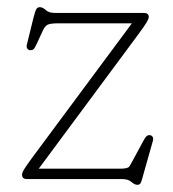

<svg xmlns="http://www.w3.org/2000/svg" viewBox="-20 -499 481 535"><path d="M360 -396 88 -29H315.5Q336 -29 340 -34.8Q344 -40.5 349 -50L379.5 -106.5Q385 -116.5 388.2 -119.5Q391.5 -122.5 396.5 -122.5Q402 -122.5 405 -118Q408 -113.5 406 -106.5L380 -14.5Q376 0.5 373.2 8.2Q370.5 16 363 16Q355 16 346.2 8Q337.5 0 320.5 0H55.5Q41.5 0 41.5 -12Q41.5 -17.5 45.8 -25Q50 -32.5 68.5 -58L347.5 -434H142.5Q120 -434 112.5 -430Q105 -426 99 -413L81.5 -375Q76.5 -364.5 73.2 -361.8Q70 -359 64.5 -359Q59.5 -359 56.2 -363.5Q53 -368 55 -375L73 -448.5Q78 -468 81.2 -473.5Q84.5 -479 91 -479Q99 -479 107.5 -471Q116 -463 132.5 -463H381Q394.5 -463 394.5 -451.5Q394.5 -446.5 388.2 -436Q382 -425.5 360 -396Z"/></svg>

Font: Fraunces 9pt SuperSoft Thin
Style: Regular
Weight: 100
Version: Version 1.000;[b76b70a41]